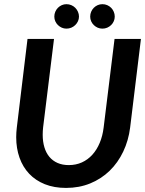

<svg xmlns="http://www.w3.org/2000/svg" viewBox="-20 -914 712 942"><path d="M317.5 -104Q352.5 -104 381.8 -117.2Q411 -130.5 433 -154.8Q455 -179 469.2 -213Q483.5 -247 488.5 -288.5L542 -723H671.5L618.5 -288.5Q610.5 -224.5 584.5 -170Q558.5 -115.5 517.8 -76Q477 -36.5 422.8 -14.2Q368.5 8 304 8Q245.5 8 200 -10.2Q154.5 -28.5 123.2 -61.5Q92 -94.5 75.8 -140.2Q59.5 -186 59.5 -241Q59.5 -263.5 62.5 -288.5L115 -723H245L191.5 -289Q190.5 -279.5 190 -270.5Q189.5 -261.5 189.5 -253Q189.5 -219 197.8 -191.5Q206 -164 222.2 -144.5Q238.5 -125 262.5 -114.5Q286.5 -104 317.5 -104ZM367.5 -832.5Q367.5 -820.5 362.5 -809.8Q357.5 -799 349.2 -791Q341 -783 329.8 -778.2Q318.5 -773.5 306 -773.5Q294 -773.5 283.2 -778.2Q272.5 -783 264.2 -791Q256 -799 251.2 -809.8Q246.5 -820.5 246.5 -832.5Q246.5 -845 251.2 -856.2Q256 -867.5 264.2 -875.8Q272.5 -884 283.2 -888.8Q294 -893.5 306 -893.5Q318.5 -893.5 329.8 -888.8Q341 -884 349.2 -875.8Q357.5 -867.5 362.5 -856.2Q367.5 -845 367.5 -832.5ZM543 -832.5Q543 -820.5 538.2 -809.8Q533.5 -799 525.2 -791Q517 -783 506 -778.2Q495 -773.5 482.5 -773.5Q470 -773.5 459.2 -778.2Q448.5 -783 440.2 -791Q432 -799 427.2 -809.8Q422.5 -820.5 422.5 -832.5Q422.5 -845 427.2 -856.2Q432 -867.5 440.2 -875.8Q448.5 -884 459.2 -888.8Q470 -893.5 482.5 -893.5Q495 -893.5 506 -888.8Q517 -884 525.2 -875.8Q533.5 -867.5 538.2 -856.2Q543 -845 543 -832.5Z"/></svg>

Font: Lato TR
Style: Bold Italic
Weight: 700
Italic angle: -12°
Designer: Lukasz Dziedzic
Foundry: tyPoland Lukasz Dziedzic
Version: Version 1.104 2013